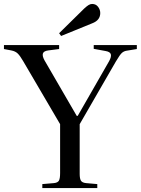

<svg xmlns="http://www.w3.org/2000/svg" viewBox="-23 -951 712 971"><path d="M191 0V-20L250 -25Q269 -27 275 -37.5Q281 -48 281 -76V-323L94 -642Q79 -668 67 -680Q55 -692 34 -696L-3 -703V-723H276V-703L221 -696Q198 -693 194 -680.5Q190 -668 202 -646L365 -365H370L529 -642Q541 -664 537.5 -676.5Q534 -689 511 -693L451 -704V-723H669V-703L620 -695Q604 -693 593.5 -683.5Q583 -674 563 -640L380 -323V-72Q380 -47 386.5 -37Q393 -27 412 -25L469 -20V0ZM286 -769 276 -783 403 -908Q416 -920 425 -925.5Q434 -931 443 -931Q462 -931 473 -916.5Q484 -902 484 -885Q484 -867 474 -854Q464 -841 443 -833Z"/></svg>

Font: Literata 60pt
Style: Regular
Weight: 400
Designer: Latin by Veronika Burian and Jose Scaglione. Greek by Irene Vlachou. Cyrillic by Vera Evstafieva.
Foundry: TypeTogether
Version: Version 3.002